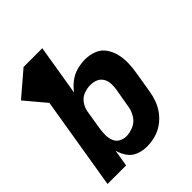

<svg xmlns="http://www.w3.org/2000/svg" viewBox="-212 -860 993 993"><g transform="rotate(-45 285.0 -363.5)"><path d="M287 8Q317 8 347.5 0Q378 -8 405 -26.5Q432 -45 452 -71.5Q472 -98 482.5 -127.5Q493 -157 498 -188L516 -298Q522 -331 523 -365Q524 -399 516.5 -430.5Q509 -462 491 -488Q473 -514 443 -526Q413 -538 379 -538Q349 -538 318.5 -530Q288 -522 261.5 -502Q235 -482 217 -456L263 -735H126L-6 -622L89 -509L5 0H141L156 -92Q164 -63 181 -38.5Q198 -14 226.5 -3Q255 8 287 8ZM248 -105Q227 -105 209 -115.5Q191 -126 183.5 -145.5Q176 -165 176 -186.5Q176 -208 179 -229L197 -339Q201 -363 216.5 -385Q232 -407 256 -416Q280 -425 304 -425Q325 -425 343.5 -417.5Q362 -410 372.5 -393.5Q383 -377 384.5 -357Q386 -337 383 -316L364 -206Q360 -179 344.5 -154Q329 -129 302 -117Q275 -105 248 -105Z"/></g></svg>

Font: Iosevka Sparkle XBdObl
Style: Regular
Weight: 800
Italic angle: -9°
Designer: Belleve Invis
Foundry: Belleve Invis
Version: Version 4.5.0; ttfautohint (v1.8.3)